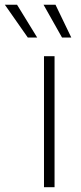

<svg xmlns="http://www.w3.org/2000/svg" viewBox="-93 -780 337 800"><path d="M90.3 0H134.3V-545.9H90.3ZM165.5 -623.5H204.1L138.2 -760.3H88.4ZM22.9 -623.5H62L-22 -760.3H-72.8Z"/></svg>

Font: Raveo ExtraLight
Style: Regular
Weight: 200
Designer: Jakub Foglar, Rasmus Andersson (Inter)
Foundry: Jakubfoglar.com
Version: Version 1.100;Glyphs 3.2.3 (3260)